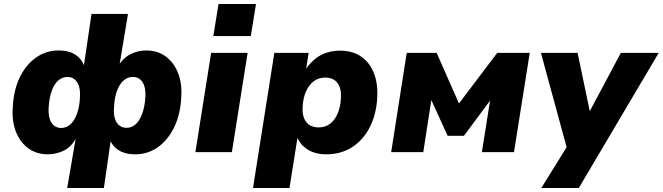

<svg xmlns="http://www.w3.org/2000/svg" viewBox="-20 -763 3324 963"><path d="M317 180 361 -76H364Q341 -28 302 -8.5Q263 11 220 11Q163 11 122 -19Q81 -49 60 -102Q39 -155 44 -224Q48 -310 79 -374.5Q110 -439 161 -474.5Q212 -510 274 -510Q327 -510 360.5 -487Q394 -464 405 -423H399L439 -693H622L577 -423H568Q593 -469 631.5 -489.5Q670 -510 712 -510Q770 -510 811 -480Q852 -450 873 -397Q894 -344 889 -275Q885 -189 853.5 -124.5Q822 -60 771.5 -24.5Q721 11 658 11Q605 11 571.5 -12Q538 -35 527 -76H538L501 180ZM285 -121Q313 -121 333 -139Q353 -157 366 -192Q379 -227 381 -275Q383 -310 375.5 -332Q368 -354 353.5 -365.5Q339 -377 320 -377Q294 -378 273 -360Q252 -342 239.5 -307.5Q227 -273 224 -224Q222 -191 229 -168Q236 -145 250.5 -133.5Q265 -122 285 -121ZM613 -122Q639 -121 659.5 -139Q680 -157 693 -192Q706 -227 709 -275Q711 -309 704 -331Q697 -353 682.5 -365Q668 -377 648 -377Q621 -378 600 -359.5Q579 -341 566.5 -307Q554 -273 552 -225Q549 -190 556.5 -167.5Q564 -145 579 -133.5Q594 -122 613 -122Z M1050 -582 1076 -743H1264L1238 -582ZM960 0 1039 -498H1222L1143 0Z M1249 180 1356 -498H1528L1515 -415H1513Q1534 -446 1560.5 -467.5Q1587 -489 1619 -499Q1651 -509 1685 -509Q1748 -509 1791 -479.5Q1834 -450 1855 -397Q1876 -344 1872 -274Q1868 -192 1836 -127.5Q1804 -63 1748 -26Q1692 11 1616 11Q1562 11 1524 -12.5Q1486 -36 1469 -78H1473L1432 180ZM1578 -124Q1612 -124 1636 -142.5Q1660 -161 1674 -194.5Q1688 -228 1690 -271Q1693 -320 1672.5 -347Q1652 -374 1611 -374Q1578 -374 1553.5 -355.5Q1529 -337 1514.5 -304Q1500 -271 1498 -227Q1495 -178 1516 -151Q1537 -124 1578 -124Z M1942 0 2020 -498H2170L2282 -244L2474 -498H2637L2558 0H2397L2442 -284H2457L2307 -82H2225L2133 -284H2147L2103 0Z M2695 180 2842 -57 2833 16 2693 -498H2877L2944 -177H2923L3094 -498H3284L2883 180Z"/></svg>

Font: Nunito Sans 10pt Black
Style: Italic
Weight: 900
Italic angle: -9°
Designer: Vernon Adams
Foundry: Vernon Adams
Version: Version 3.101;gftools[0.9.27]